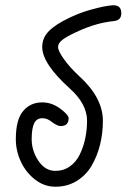

<svg xmlns="http://www.w3.org/2000/svg" viewBox="-20 -708 520 728"><path d="M40 -180.2Q40 -253.9 67.6 -286.9Q95.2 -319.8 140.1 -319.8Q177.2 -319.8 210 -294.9Q240.2 -272 240.2 -259.8Q240.2 -230 210 -230Q197.3 -230 175.8 -246.1Q159.7 -259.8 140.1 -259.8Q119.1 -259.8 109.6 -240.5Q100.1 -221.2 100.1 -180.2Q100.1 -136.2 125.7 -98.1Q151.4 -60.1 189.9 -60.1Q221.2 -60.1 245.1 -77.1Q269 -94.2 282.7 -122.6Q296.4 -150.9 303.2 -183.3Q310.1 -215.8 310.1 -250Q310.1 -314 244.1 -373Q140.1 -466.8 140.1 -529.8Q140.1 -564.9 165.8 -590.6Q191.4 -616.2 244.1 -641.1Q289.1 -662.6 334 -673.8Q376 -685.5 407.2 -688H410.2Q439.9 -688 439.9 -658.2Q439.9 -643.6 432.6 -636.5Q425.3 -629.4 410.2 -627.9Q380.9 -625 348.1 -616.2Q307.1 -604.5 268.1 -585.9Q231.9 -569.3 216.1 -556.6Q200.2 -543.9 200.2 -529.8Q200.2 -514.2 223.9 -481.7Q247.6 -449.2 280.8 -418.9Q370.1 -337.4 370.1 -250Q370.1 -202.1 359.1 -158.4Q348.1 -114.7 326.9 -78.9Q305.7 -43 270.3 -21.5Q234.9 0 189.9 0Q147.9 0 113 -27.1Q78.1 -54.2 59.1 -95.2Q40 -136.2 40 -180.2Z"/></svg>

Font: Pecita
Style: Book
Weight: 400
Width: 6
Version: Version 3.4.1